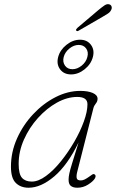

<svg xmlns="http://www.w3.org/2000/svg" viewBox="-20 -893 556 921"><path d="M350.5 -69Q345.5 -49.5 348 -38.5Q350.5 -27.5 367.5 -27.5Q377.5 -27.5 387.5 -32.8Q397.5 -38 408.5 -46Q417.5 -53 423 -56.2Q428.5 -59.5 433 -57Q443.5 -51 434.5 -36Q425.5 -22 402 -7.2Q378.5 7.5 351 7.5Q331 7.5 320 -1Q309 -9.5 309 -31Q309 -43.5 312.5 -60.5Q316 -77.5 326.5 -111.5Q337 -145.5 357 -210Q304.5 -101.5 240.5 -47Q176.5 7.5 117 7.5Q79.5 7.5 56 -15.2Q32.5 -38 32.5 -93.5Q32.5 -163.5 61.5 -228.5Q90.5 -293.5 138.8 -345Q187 -396.5 246 -426.8Q305 -457 365 -457Q402 -457 425 -447Q448 -437 448 -419Q448 -406.5 439.5 -396.2Q431 -386 428 -374ZM69.5 -107Q69.5 -58 85.5 -40Q101.5 -22 132.5 -22Q164 -22 200.5 -48.8Q237 -75.5 272 -119Q307 -162.5 336 -212.5Q365 -262.5 382.2 -310.2Q399.5 -358 399.5 -393Q399.5 -428 350.5 -428Q302.5 -428 253.2 -400.8Q204 -373.5 162.2 -327.2Q120.5 -281 95 -223.8Q69.5 -166.5 69.5 -107ZM450 -843Q469 -859 481.8 -867.5Q494.5 -876 506 -871.5Q513.5 -868.5 515.5 -860.5Q517.5 -852.5 512.5 -844Q508 -834.5 496.5 -827.2Q485 -820 471.5 -812L356.5 -745.5Q349.5 -741.5 345.5 -746.5Q343.5 -749.5 346.2 -753.5Q349 -757.5 352 -760ZM321 -536Q286.5 -536 268.2 -560.5Q250 -585 259 -619.5Q268 -653.5 298.8 -678Q329.5 -702.5 364 -702.5Q398 -702.5 416.2 -678Q434.5 -653.5 425.5 -619.5Q416.5 -585 385.8 -560.5Q355 -536 321 -536ZM357.5 -677.5Q334.5 -677.5 313.2 -660.5Q292 -643.5 285.5 -619.5Q279.5 -595.5 291.8 -578.2Q304 -561 327.5 -561Q350.5 -561 371.8 -578.2Q393 -595.5 399 -619.5Q405.5 -643.5 393.2 -660.5Q381 -677.5 357.5 -677.5Z"/></svg>

Font: Fraunces 9pt SuperSoft Thin
Style: Italic
Weight: 100
Italic angle: -16°
Version: Version 1.000;[0bf87f6ff]